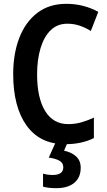

<svg xmlns="http://www.w3.org/2000/svg" viewBox="-20 -744 560 1004"><path d="M332 -620Q280 -620 245 -586Q210 -552 192 -492Q174 -432 174 -356Q174 -232 216 -163.5Q258 -95 337 -95Q373 -95 406 -104.5Q439 -114 471 -129V-22Q407 10 321 10Q189 10 119 -87.5Q49 -185 49 -357Q49 -463 81 -546Q113 -629 175 -676.5Q237 -724 327 -724Q417 -724 494 -682L455 -582Q428 -599 397.5 -609.5Q367 -620 332 -620ZM402 133Q402 184 368.5 212Q335 240 274 240Q232 240 205 232V164Q230 171 255 171Q311 171 311 131Q311 108 291 96.5Q271 85 235 80L271 0H334L315 44Q354 52 378 74Q402 96 402 133Z"/></svg>

Font: Noto Sans Khmer UI Condensed SemiBold
Style: Regular
Weight: 600
Width: 3
Designer: Danh Hong and the Monotype Design Team
Foundry: Monotype Imaging Inc.
Version: Version 2.002; ttfautohint (v1.8.4.7-5d5b)